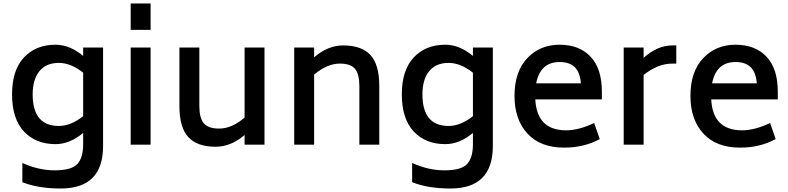

<svg xmlns="http://www.w3.org/2000/svg" viewBox="-20 -828 4512 1099"><path d="M456 -556H570V8Q570 251 327 251Q199 251 108 215V105Q202 147 292 147Q389 147 422.5 111Q456 75 456 -2V-67Q379 -3 298 -3Q185 -3 117 -75.5Q49 -148 49 -288Q49 -426 117 -499Q185 -572 298 -572Q379 -572 456 -508ZM317 -107Q385 -107 456 -163V-412Q385 -468 317 -468Q244 -468 205.5 -420.5Q167 -373 167 -288Q167 -107 317 -107Z M728 -657V-808H842V-657ZM728 0V-556H842V0Z M1380 -556H1494V0H1380V-55Q1301 12 1214 12Q1109 12 1058 -43Q1007 -98 1007 -221V-556H1121V-221Q1121 -153 1146.5 -122.5Q1172 -92 1234 -92Q1307 -92 1380 -155Z M1944 -568Q2049 -568 2100 -513.5Q2151 -459 2151 -335V0H2037V-335Q2037 -404 2012 -434Q1987 -464 1925 -464Q1853 -464 1778 -401V0H1664V-556H1778V-500Q1857 -568 1944 -568Z M2687 -556H2801V8Q2801 251 2558 251Q2430 251 2339 215V105Q2433 147 2523 147Q2620 147 2653.5 111Q2687 75 2687 -2V-67Q2610 -3 2529 -3Q2416 -3 2348 -75.5Q2280 -148 2280 -288Q2280 -426 2348 -499Q2416 -572 2529 -572Q2610 -572 2687 -508ZM2548 -107Q2616 -107 2687 -163V-412Q2616 -468 2548 -468Q2475 -468 2436.5 -420.5Q2398 -373 2398 -288Q2398 -107 2548 -107Z M3044 -259Q3053 -82 3221 -82Q3292 -82 3381 -124L3413 -32Q3323 17 3209 17Q3073 17 2999 -63.5Q2925 -144 2925 -279Q2925 -418 2998 -495Q3071 -572 3183 -572Q3296 -572 3360.5 -503.5Q3425 -435 3425 -304V-259ZM3183 -473Q3073 -473 3049 -351H3305Q3300 -414 3270 -443.5Q3240 -473 3183 -473Z M3828 -568H3851V-464H3828Q3746 -464 3664 -399V0H3550V-556H3664V-497Q3743 -568 3828 -568Z M4051 -259Q4060 -82 4228 -82Q4299 -82 4388 -124L4420 -32Q4330 17 4216 17Q4080 17 4006 -63.5Q3932 -144 3932 -279Q3932 -418 4005 -495Q4078 -572 4190 -572Q4303 -572 4367.5 -503.5Q4432 -435 4432 -304V-259ZM4190 -473Q4080 -473 4056 -351H4312Q4307 -414 4277 -443.5Q4247 -473 4190 -473Z"/></svg>

Font: Biryani DemiBold
Style: Regular
Weight: 600
Designer: Dan Reynolds and Mathieu Réguer
Foundry: Dan Reynolds and Mathieu Réguer
Version: Version 1.003;PS 001.003;hotconv 1.0.70;makeotf.lib2.5.58329